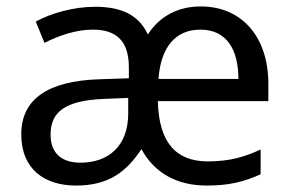

<svg xmlns="http://www.w3.org/2000/svg" viewBox="-20 -566 904 596"><path d="M603 -546C531 -546 474 -514 439 -459C411 -519 358 -545 275 -545C209 -545 138 -525 91 -499L118 -433C162 -455 215 -474 268 -474C336 -474 380 -444 380 -357V-323L290 -320C125 -315 46 -256 46 -149C46 -40 119 10 216 10C319 10 373 -34 419 -103C460 -28 530 10 622 10C689 10 736 -1 789 -25V-102C738 -78 691 -65 625 -65C526 -65 473 -124 470 -252H813V-306C813 -449 733 -546 603 -546ZM602 -474C683 -474 720 -413 720 -321H472C479 -420 525 -474 602 -474ZM303 -259 378 -262V-214C378 -110 314 -61 230 -61C174 -61 137 -88 137 -148C137 -216 178 -254 303 -259Z"/></svg>

Font: Noto Sans Psalter Pahlavi
Style: Regular
Weight: 400
Designer: Monotype Design Team
Foundry: Monotype Imaging Inc.
Version: Version 2.002